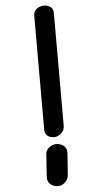

<svg xmlns="http://www.w3.org/2000/svg" viewBox="-206 -977 722 1371"><g transform="rotate(-15 154.5 -291.0)"><path d="M115.5 0Q99.5 0 82.5 -7.5Q65.5 -15 55.2 -30.8Q45 -46.5 49 -71L191 -874.5Q196.5 -904.5 217 -916.5Q237.5 -928.5 261 -928.5Q291.5 -928.5 314.8 -909.8Q338 -891 331 -856.5L191 -62.5Q185.5 -32 162.2 -16Q139 0 115.5 0ZM40.5 344Q12 339.5 -8.2 316.5Q-28.5 293.5 -20.5 259.5L16 111Q21 78 47.2 62.8Q73.5 47.5 101 50Q131.5 53.5 153 76Q174.5 98.5 166 133.5L129 282.5Q121 315.5 94 332.2Q67 349 40.5 344Z"/></g></svg>

Font: Edu AU VIC WA NT Pre
Style: Bold
Weight: 700
Designer: Tina and Corey Anderson, Eben Sorkin, Mirko Velimirovic
Foundry: Google for Education
Version: Version 1.001